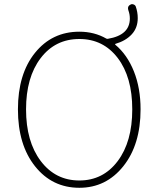

<svg xmlns="http://www.w3.org/2000/svg" viewBox="-20 -892 754 925"><path d="M362.3 -22.5Q476.6 -22.5 546.9 -115.7Q617.2 -209 617.2 -365.2Q617.2 -520.5 547.4 -612.3Q477.5 -704.1 362.3 -704.1Q246.1 -704.1 175.8 -611.8Q105.5 -519.5 105.5 -365.2Q105.5 -210 176.3 -116.2Q247.1 -22.5 362.3 -22.5ZM598.6 -841.8Q596.7 -847.7 596.7 -852.5Q596.7 -863.3 607.4 -869.1Q612.3 -872.1 616.2 -872.1Q619.1 -872.1 622.1 -871.1Q630.9 -868.2 633.8 -861.3Q643.6 -834 643.6 -804.7Q643.6 -757.8 614.7 -726.6Q585.9 -695.3 536.1 -680.7Q535.2 -680.7 534.7 -679.2Q534.2 -677.7 535.2 -676.8Q592.8 -628.9 625 -548.3Q657.2 -467.8 657.2 -365.2Q657.2 -195.3 574.2 -91.3Q491.2 12.7 362.3 12.7Q231.4 12.7 148.9 -90.8Q66.4 -194.3 66.4 -365.2Q66.4 -535.2 148.4 -637.2Q230.5 -739.3 362.3 -739.3Q434.6 -739.3 492.2 -706.1Q496.1 -704.1 500 -705.1Q605.5 -722.7 605.5 -802.7Q605.5 -823.2 598.6 -841.8Z"/></svg>

Font: Gen Jyuu Gothic ExtraLight
Style: Regular
Weight: 100
Designer: [Source Han Sans]
Ryoko NISHIZUKA  (kana & ideographs); Paul D. Hunt (Latin, Greek & Cyrillic); Wenlong ZHANG  (bopomofo
Version: Version 1.002.20150607